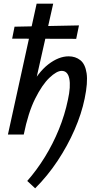

<svg xmlns="http://www.w3.org/2000/svg" viewBox="-20 -731 514 1043"><path d="M171 292 128 252Q180 193 224 121.5Q268 50 300 -28.5Q332 -107 349 -189Q365 -261 356.5 -303.5Q348 -346 315 -346Q288 -346 248.5 -308.5Q209 -271 171 -195Q133 -119 109 0H56Q88 -151 137 -244.5Q186 -338 242.5 -381.5Q299 -425 353 -425Q390 -425 416.5 -404Q443 -383 450.5 -333Q458 -283 440 -196Q423 -113 385 -26Q347 61 293 142.5Q239 224 171 292ZM23 0 179 -711H269L109 0ZM46 -521 59 -586 409 -593 394 -520Z"/></svg>

Font: Ysabeau SemiBold
Style: Italic
Weight: 600
Italic angle: -12°
Designer: Christian Thalmann (Catharsis Fonts)
Version: Version 2.002